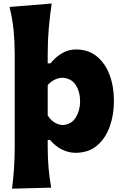

<svg xmlns="http://www.w3.org/2000/svg" viewBox="-20 -871 716 1114"><path d="M49.8 223.6Q57.6 163.6 61.5 103.8Q65.4 43.9 65.4 -26.9V-560.5Q65.4 -629.4 58.8 -695.8Q52.2 -762.2 35.2 -830.6L279.8 -850.6Q270 -783.7 263.4 -711.4Q256.8 -639.2 256.8 -560.5V-503.4H272.9Q300.8 -538.6 338.4 -561.3Q376 -584 420.4 -584Q492.2 -584 541.3 -544.2Q590.3 -504.4 615.7 -436.8Q641.1 -369.1 641.1 -284.7Q641.1 -205.6 616.9 -137.2Q592.8 -68.8 543.2 -26.6Q493.7 15.6 417 15.6Q379.9 15.6 341.6 -2.4Q303.2 -20.5 270 -59.1H256.8V-16.1Q256.8 46.4 261.7 102.1Q266.6 157.7 276.9 217.8ZM342.3 -145.5Q394 -147.9 419.4 -189Q444.8 -230 444.8 -282.7Q444.8 -338.4 419.2 -377.9Q393.6 -417.5 341.8 -419.9Q319.3 -419.4 296.9 -408.4Q274.4 -397.5 256.8 -377.4V-201.2Q289.6 -149.9 342.3 -145.5Z"/></svg>

Font: Pinar DS1 ExtraBold
Style: Regular
Weight: 800
Designer: Amin Abedi
Version: Version 3.000